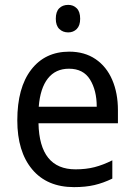

<svg xmlns="http://www.w3.org/2000/svg" viewBox="-20 -809 550 788"><path d="M264 -597Q327 -597 372 -566.5Q417 -536 440.5 -481.5Q464 -427 464 -357V-303H138Q142 -114 290 -114Q333 -114 368 -123Q403 -132 441 -151V-76Q404 -58 367.5 -49.5Q331 -41 284 -41Q173 -41 112 -114Q51 -187 51 -315Q51 -449 108 -523Q165 -597 264 -597ZM263 -527Q208 -527 176.5 -487Q145 -447 139 -371H377Q377 -438 349.5 -482.5Q322 -527 263 -527ZM260 -789Q281 -789 295 -775Q309 -761 309 -732Q309 -704 295 -690Q281 -676 260 -676Q238 -676 223.5 -690Q209 -704 209 -732Q209 -761 223 -775Q237 -789 260 -789Z"/></svg>

Font: Noto Sans Tamil UI SemiCondensed
Style: Regular
Weight: 400
Width: 4
Designer: Jelle Bosma - Monotype Design Team
Foundry: Monotype Imaging Inc.
Version: Version 2.004; ttfautohint (v1.8.4.7-5d5b)